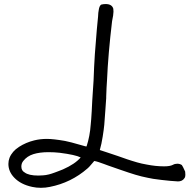

<svg xmlns="http://www.w3.org/2000/svg" viewBox="-20 -875 935 926"><path d="M467.3 -852.5Q478 -855.5 489.3 -855.5Q520 -855.5 526.4 -833Q527.3 -826.2 527.3 -818.8Q527.3 -804.2 520.5 -772.5Q501.5 -613.3 496.1 -487.3Q495.6 -480 493.9 -451.9Q492.2 -423.8 492.2 -408.7Q492.2 -405.3 492.2 -401.9Q491.2 -389.6 488 -341.8Q484.9 -293.9 482.9 -272.9Q481 -252 475.3 -216.1Q469.7 -180.2 461.4 -151.4Q466.8 -149.4 498.5 -139.2Q530.3 -128.9 546.9 -123Q548.3 -122.6 568.4 -115.5Q588.4 -108.4 593.5 -106.7Q598.6 -105 615.5 -99.6Q632.3 -94.2 641.4 -91.8Q650.4 -89.4 663.3 -86.2Q676.3 -83 687 -81.5Q731 -72.8 769.5 -72.8Q771.5 -72.8 773.4 -72.8Q799.8 -72.8 814 -80.1Q823.2 -85.4 835 -85.4Q847.2 -85.4 856.9 -79.1Q860.8 -74.7 873 -47.4Q873 -44.9 873.5 -39.6Q874 -34.2 874 -31.2Q874 -21 869.1 -15.1Q859.4 0 837.4 0Q835 0 832.5 -0.5Q808.1 -1.5 759.8 -7.1Q711.4 -12.7 692.4 -17.6Q662.6 -23.4 633.3 -32.2Q604 -41 559.3 -56.6Q514.6 -72.3 501.5 -76.7Q496.1 -78.6 481.2 -84.2Q466.3 -89.8 454.8 -93.5Q443.4 -97.2 434.6 -98.6Q431.2 -95.2 419.9 -81.5Q408.7 -67.9 401.9 -62.5Q322.8 6.3 220.2 26.4Q199.7 30.8 177.2 30.8Q155.3 30.8 135.3 26.4Q80.1 14.6 48.8 -18.1Q20.5 -47.4 20.5 -84.5Q20.5 -99.6 25.9 -113.8Q38.6 -145.5 71.8 -166.7Q105 -188 144.5 -197.8Q173.8 -205.1 205.6 -205.1Q237.3 -205.1 293.5 -195.3Q311.5 -192.4 380.9 -172.4Q382.3 -172.4 387.9 -170.4Q393.6 -168.5 397.5 -168.9Q413.6 -218.3 417.5 -273.9Q419.9 -294.9 422.4 -339.4Q424.8 -383.8 424.8 -387.2Q425.3 -397.9 427.7 -432.4Q430.2 -466.8 431.2 -485.4Q433.6 -555.2 437.5 -613.8Q442.9 -688.5 446.8 -730.5Q447.3 -739.7 450.4 -768.6Q453.6 -797.4 454.1 -813Q454.6 -815.4 456.1 -825.7Q457.5 -835.9 460 -842Q462.4 -848.1 467.3 -852.5ZM91.8 -98.1Q83 -86.9 83 -71.8Q83 -51.8 98.6 -43.5Q118.2 -28.3 164.6 -28.3Q175.3 -28.3 187.5 -29.3Q194.3 -29.8 201.2 -30.8Q208 -31.7 216.1 -33.9Q224.1 -36.1 229 -37.6Q233.9 -39.1 243.7 -42.7Q253.4 -46.4 256.3 -47.4Q259.3 -48.3 270.8 -53Q282.2 -57.6 283.7 -58.1Q342.3 -84 369.1 -115.7Q344.2 -128.4 267.6 -138.2Q241.7 -141.1 213.9 -141.1Q171.4 -141.1 140.9 -131.6Q110.4 -122.1 91.8 -98.1Z"/></svg>

Font: Avessa
Style: Medium
Weight: 500
Designer: Arman Khorramak
Foundry: Arman Khorramak
Version: Version 1.000; ttfautohint (v1.8.1)